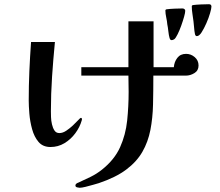

<svg xmlns="http://www.w3.org/2000/svg" viewBox="-20 -817 1040 909"><path d="M368 -252Q368 -259 363 -259Q360 -259 350 -248Q340 -237 325 -223Q310 -209 293.5 -198Q277 -187 261 -187Q246 -187 238 -199Q230 -211 226 -228.5Q222 -246 221.5 -263Q221 -280 221 -290Q221 -373 226.5 -454.5Q232 -536 240 -618H127Q122 -549 119 -480Q116 -411 116 -341Q116 -316 119 -279Q122 -242 132 -205.5Q142 -169 162.5 -145Q183 -121 219 -121Q255 -121 285 -139Q315 -157 336.5 -186Q358 -215 367 -247Q368 -249 368 -252ZM920 -507Q920 -531 902 -546.5Q884 -562 861 -562Q834 -562 819.5 -543Q805 -524 803 -499H707V-716H588V-499H365V-459H588L589 -382Q589 -313 582 -246Q575 -179 548.5 -120Q522 -61 463 -14Q438 6 408.5 20.5Q379 35 350 48Q346 49 341.5 52.5Q337 56 337 61Q337 68 345 70Q353 72 357 72Q367 72 385 67.5Q403 63 420.5 58Q438 53 448 50Q528 23 577.5 -14Q627 -51 654 -98Q681 -145 692 -201.5Q703 -258 704.5 -322.5Q706 -387 706 -459H860Q881 -459 900.5 -471Q920 -483 920 -507ZM857 -766Q857 -771 853 -774Q849 -777 844 -777Q829 -777 806 -776Q783 -775 769 -773Q763 -772 763 -767Q763 -753 767 -734.5Q771 -716 772 -702Q775 -688 777 -669Q779 -650 783 -636Q785 -632 786.5 -629.5Q788 -627 793 -627Q799 -627 806 -632Q812 -637 821 -655Q830 -673 838 -695.5Q846 -718 851.5 -737.5Q857 -757 857 -766ZM981 -786Q981 -797 969 -797Q955 -797 931.5 -796Q908 -795 894 -793Q888 -792 888 -787Q888 -770 891 -751.5Q894 -733 896 -716Q898 -702 899 -686Q900 -670 903 -656Q905 -646 912 -646Q923 -646 934.5 -664Q946 -682 957 -707Q968 -732 974.5 -754.5Q981 -777 981 -786Z"/></svg>

Font: UoqMunThenKhung
Style: Regular
Weight: 400
Designer: Font-Kai, 金井和夫, 宇文滿月
Foundry: Kazuo Kanai, Moonlit Owen
Version: Version 1.197